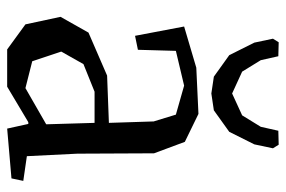

<svg xmlns="http://www.w3.org/2000/svg" viewBox="-151 -633 798 536"><g transform="rotate(90 248.0 -365.0)"><path d="M409 -182 416 -41 485 -31 478 2 339 14 326 -45H321L222 14H118L48 -37L27 -135L71 -213L191 -265L323 -270L319 -395L300 -457L219 -480L122 -457L119 -351L80 -343L54 -480L169 -514L298 -520L376 -482L408 -396ZM151 -56 226 -37 327 -95 323 -230H236L159 -199L124 -137ZM241 -556 194 -563 134 -606 99 -676 88 -728 98 -744 137 -743 148 -694 180 -642 241 -614 302 -642 334 -694 345 -743 384 -744 394 -728 383 -676 348 -606 288 -563Z"/></g></svg>

Font: Alike Angular
Style: Regular
Weight: 400
Designer: Sveta Sebyakina
Foundry: Cyreal (www.cyreal.org)
Version: Version 1.300; ttfautohint (v1.8.4.7-5d5b)